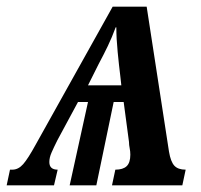

<svg xmlns="http://www.w3.org/2000/svg" viewBox="-69 -556 603 576"><path d="M-49 0 -39 -47H-32Q-14 -47 0.5 -63.5Q15 -80 38 -122L269 -536H371L438 -101Q443 -71 454 -59Q465 -47 488 -47L478 0H267L277 -47Q300 -47 311 -57.5Q322 -68 322 -92Q322 -102 320 -111.5Q318 -121 318 -130L302 -250H272L220 0H140L195 -250H165L103 -135Q92 -113 85.5 -98Q79 -83 79 -70Q79 -47 104 -47L93 0ZM195 -300H295L292 -327Q288 -359 284 -400Q280 -441 280 -474H278Q267 -444 254.5 -418Q242 -392 227 -364Z"/></svg>

Font: Noto Serif ExtraCondensed SemiBold
Style: Italic
Weight: 600
Width: 2
Italic angle: -12°
Designer: Monotype Design Team
Foundry: Monotype Imaging Inc.
Version: Version 2.013